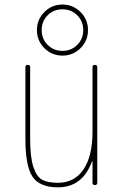

<svg xmlns="http://www.w3.org/2000/svg" viewBox="-20 -800 540 830"><path d="M314 -733.9Q288.1 -759.8 250 -759.8Q211.9 -759.8 186 -733.9Q160.2 -708 160.2 -669.9Q160.2 -631.8 186 -606Q211.9 -580.1 250 -580.1Q288.1 -580.1 314 -606Q339.8 -631.8 339.8 -669.9Q339.8 -708 314 -733.9ZM328.1 -591.8Q295.9 -559.6 250 -559.6Q204.1 -559.6 171.9 -591.8Q139.6 -624 139.6 -669.9Q139.6 -715.8 171.9 -748Q204.1 -780.3 250 -780.3Q295.9 -780.3 328.1 -748Q360.4 -715.8 360.4 -669.9Q360.4 -624 328.1 -591.8ZM230.5 9.8Q151.4 9.8 120.6 -36.1Q89.8 -82 89.8 -200.2V-509.8Q89.8 -519.5 100.1 -519.5Q110.4 -519.5 110.4 -509.8V-200.2Q110.4 -121.1 124 -79.1Q137.7 -37.1 161.6 -23.4Q185.5 -9.8 230.5 -9.8Q301.8 -9.8 340.8 -67.4Q379.9 -125 379.9 -230.5V-509.8Q379.9 -519.5 390.1 -519.5Q400.4 -519.5 400.4 -509.8V-9.8Q400.4 0 390.1 0Q379.9 0 379.9 -9.8V-101.6Q379.9 -102.5 378.9 -102.5Q377 -102.5 377 -100.6Q335.9 9.8 230.5 9.8Z"/></svg>

Font: Rounded-X Mgen+ 1m thin
Style: Regular
Weight: 100
Designer: [Source Han Sans]
Ryoko NISHIZUKA  (kana & ideographs); Paul D. Hunt (Latin, Greek & Cyrillic); Wenlong ZHANG  (bopomofo
Version: Version 1.059.20150602